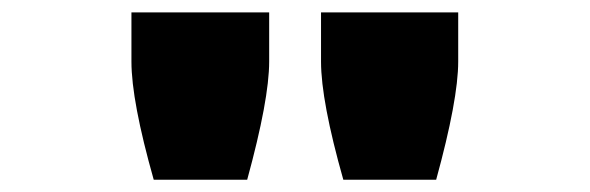

<svg xmlns="http://www.w3.org/2000/svg" viewBox="-20 -794 955 311"><path d="M722.2 -694.3Q722.2 -632.8 686.5 -502.9H536.1Q500 -630.4 500 -694.3V-773.9H722.2ZM416 -694.3Q416 -632.8 380.4 -502.9H229Q192.9 -630.4 192.9 -694.3V-773.9H416Z"/></svg>

Font: Plaster
Style: Regular
Weight: 400
Designer: Eben Sorkin
Foundry: Eben Sorkin
Version: Version 1.007